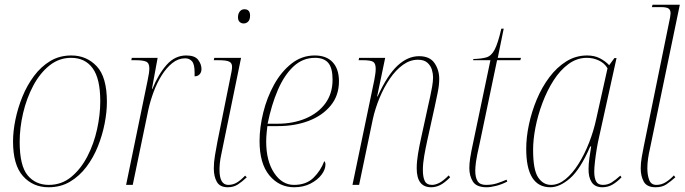

<svg xmlns="http://www.w3.org/2000/svg" viewBox="-20 -780 2888 810"><path d="M185 10Q119 10 77 -37Q35 -84 35 -183Q35 -226 45 -275Q55 -324 74.5 -372Q94 -420 123.5 -459.5Q153 -499 192 -522.5Q231 -546 281 -546Q345 -546 388 -500.5Q431 -455 431 -350Q431 -308 421.5 -259Q412 -210 393 -162.5Q374 -115 344.5 -76Q315 -37 275.5 -13.5Q236 10 185 10ZM186 0Q240 0 280.5 -33.5Q321 -67 348.5 -120Q376 -173 389.5 -234.5Q403 -296 403 -353Q403 -448 371 -492Q339 -536 280 -536Q229 -536 188.5 -503.5Q148 -471 120 -418Q92 -365 77.5 -303Q63 -241 63 -181Q63 -81 96.5 -40.5Q130 0 186 0Z M603 -442Q610 -474 610 -492Q610 -514 596.5 -520Q583 -526 552 -526H534L536 -536H645L621 -405H623Q648 -467 683 -506.5Q718 -546 766 -546Q802 -546 816 -527.5Q830 -509 830 -489Q830 -475 822 -466.5Q814 -458 801 -458Q801 -462 801 -466Q801 -470 801 -474Q801 -509 790 -521.5Q779 -534 761 -534Q732 -534 707 -514Q682 -494 662 -462Q642 -430 628 -392Q614 -354 606 -318L540 0H512Z M1008 -681Q998 -681 991 -687.5Q984 -694 984 -707Q984 -722 991.5 -731.5Q999 -741 1011 -741Q1035 -741 1035 -714Q1035 -697 1027 -689Q1019 -681 1008 -681ZM941 10Q908 10 895 -12.5Q882 -35 882 -70Q882 -96 887 -125Q892 -154 897 -181L957 -479Q958 -485 958.5 -490Q959 -495 959 -499Q959 -514 947 -520Q935 -526 901 -526H882L884 -536H997L914 -131Q909 -108 907.5 -92Q906 -76 906 -64Q906 0 943 0Q963 0 979.5 -10Q996 -20 1014 -39L1021 -32Q1001 -13 983 -1.5Q965 10 941 10Z M1221 10Q1158 10 1116.5 -40Q1075 -90 1075 -185Q1075 -242 1090.5 -305Q1106 -368 1136 -422.5Q1166 -477 1209.5 -511.5Q1253 -546 1308 -546Q1357 -546 1383.5 -517.5Q1410 -489 1410 -437Q1410 -377 1375 -334.5Q1340 -292 1282 -270Q1224 -248 1153 -248H1108Q1107 -242 1105 -221Q1103 -200 1103 -183Q1103 -101 1136.5 -50.5Q1170 0 1220 0Q1272 0 1302.5 -30Q1333 -60 1348 -100Q1353 -96 1353 -86Q1353 -65 1336.5 -43Q1320 -21 1290 -5.5Q1260 10 1221 10ZM1150 -258Q1217 -258 1270 -280.5Q1323 -303 1353 -344.5Q1383 -386 1383 -444Q1383 -493 1365 -514.5Q1347 -536 1309 -536Q1257 -536 1218 -499.5Q1179 -463 1152 -400Q1125 -337 1109 -258Z M1799 10Q1738 10 1738 -70Q1738 -98 1743.5 -131Q1749 -164 1757 -200L1788 -342Q1790 -351 1794.5 -371Q1799 -391 1803 -414Q1807 -437 1807 -454Q1807 -469 1802 -486Q1797 -503 1783 -515.5Q1769 -528 1743 -528Q1710 -528 1680 -506.5Q1650 -485 1625 -448.5Q1600 -412 1581.5 -367.5Q1563 -323 1553 -278L1495 0H1467L1559 -442Q1561 -454 1563 -466Q1565 -478 1565 -490Q1565 -512 1554.5 -519Q1544 -526 1510 -526H1493L1495 -536H1605L1571 -373H1573Q1614 -463 1657 -503Q1700 -543 1748 -543Q1793 -543 1813 -514Q1833 -485 1833 -447Q1833 -421 1826.5 -389.5Q1820 -358 1814 -330L1782 -185Q1775 -153 1769.5 -121.5Q1764 -90 1764 -62Q1764 -33 1772 -16.5Q1780 0 1803 0Q1816 0 1832.5 -8Q1849 -16 1873 -40L1879 -32Q1855 -8 1836.5 1Q1818 10 1799 10Z M2033 10Q1990 10 1975 -14Q1960 -38 1960 -71Q1960 -89 1963.5 -113Q1967 -137 1979 -192L2049 -526H1976L1977 -531Q2011 -532 2032 -538Q2053 -544 2067 -571Q2081 -598 2095 -659H2105L2080 -536H2178L2175 -526H2077L2004 -177Q1991 -120 1988 -97Q1985 -74 1985 -60Q1985 -31 1995 -15.5Q2005 0 2030 0Q2055 0 2074.5 -6Q2094 -12 2117 -22L2120 -14Q2097 -2 2073.5 4Q2050 10 2033 10Z M2302 10Q2200 10 2200 -152Q2200 -201 2211.5 -255Q2223 -309 2244.5 -360.5Q2266 -412 2297.5 -454Q2329 -496 2369 -521Q2409 -546 2457 -546Q2488 -546 2511 -534Q2534 -522 2550 -505L2572 -535H2581L2507 -200Q2502 -179 2497.5 -152Q2493 -125 2490 -98.5Q2487 -72 2487 -56Q2487 -29 2495 -14.5Q2503 0 2524 0Q2544 0 2560.5 -10.5Q2577 -21 2597 -39L2602 -32Q2584 -13 2564.5 -1.5Q2545 10 2521 10Q2490 10 2476 -11.5Q2462 -33 2463 -69Q2463 -87 2466.5 -113.5Q2470 -140 2474 -162H2470Q2428 -65 2384.5 -27.5Q2341 10 2302 10ZM2305 0Q2336 0 2365.5 -24Q2395 -48 2420.5 -88.5Q2446 -129 2465.5 -179Q2485 -229 2496 -281L2543 -492Q2530 -514 2506 -525Q2482 -536 2456 -536Q2414 -536 2378.5 -510Q2343 -484 2315.5 -441Q2288 -398 2268.5 -346Q2249 -294 2239 -242.5Q2229 -191 2229 -148Q2229 -64 2250 -32Q2271 0 2305 0Z M2746 10Q2709 10 2696 -13.5Q2683 -37 2683 -70Q2683 -93 2687.5 -117.5Q2692 -142 2696 -163L2807 -707Q2809 -719 2809 -724Q2809 -738 2800.5 -744Q2792 -750 2768 -750H2730L2733 -760H2848L2722 -153Q2717 -132 2714 -111Q2711 -90 2711 -70Q2711 -41 2719 -20.5Q2727 0 2749 0Q2770 0 2788 -11Q2806 -22 2823 -40L2829 -32Q2809 -14 2791 -2Q2773 10 2746 10Z"/></svg>

Font: Noto Serif Display SemiCondensed Thin
Style: Italic
Weight: 100
Width: 4
Italic angle: -12°
Designer: Monotype Design Team
Foundry: Monotype Imaging Inc.
Version: Version 2.009